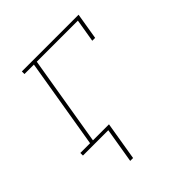

<svg xmlns="http://www.w3.org/2000/svg" viewBox="-196 -665 991 991"><g transform="rotate(-45 300.0 -169.0)"><path d="M188 192 220 0H35V-19H106L188 -511H119V-530H533L509 -385H488L509 -511H209L127 -19H244L209 192Z"/></g></svg>

Font: Iosevka Slab ThExObl
Style: Regular
Weight: 100
Width: 7
Italic angle: -9°
Monospace: yes
Designer: Belleve Invis
Foundry: Belleve Invis
Version: Version 11.1.1; ttfautohint (v1.8.3)